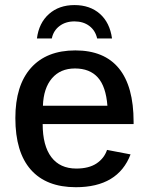

<svg xmlns="http://www.w3.org/2000/svg" viewBox="-20 -740 596 769"><path d="M150.9 -243.2Q150.9 -156.7 185.5 -110.8Q220.2 -64.9 285.6 -64.9Q335.9 -64.9 366.7 -85.4Q397.5 -106 408.7 -139.6L502.9 -121.6Q452.6 9.8 283.7 9.8Q165.5 9.8 103.5 -60.3Q41.5 -130.4 41.5 -267.1Q41.5 -397.9 104 -468Q166.5 -538.1 281.7 -538.1Q397.5 -538.1 456.3 -466.1Q515.1 -394 515.1 -252V-243.2ZM410.2 -316.4Q404.3 -393.6 371.8 -429.7Q339.4 -465.8 280.3 -465.8Q221.7 -465.8 188 -426.3Q154.3 -386.7 151.9 -316.4ZM278.3 -719.7Q340.3 -719.7 380.1 -684.6Q419.9 -649.4 428.7 -585.9H369.1Q361.8 -618.2 337.6 -636.2Q313.5 -654.3 278.3 -654.3Q242.7 -654.3 218.3 -635.7Q193.8 -617.2 187.5 -585.9H127.9Q135.7 -647.9 176 -683.8Q216.3 -719.7 278.3 -719.7Z"/></svg>

Font: Arimo Medium
Style: Regular
Weight: 500
Designer: Steve Matteson
Foundry: Monotype Imaging Inc.
Version: Version 1.33